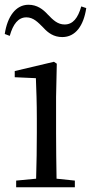

<svg xmlns="http://www.w3.org/2000/svg" viewBox="-25 -788 383 808"><path d="M-5 -645 16 -637C30 -687 52 -715 86 -715C116 -715 135 -694 158 -671C177 -650 201 -632 237 -632C293 -632 327 -680 338 -754L317 -761C303 -712 282 -685 247 -685C218 -685 199 -703 176 -727C156 -749 131 -768 95 -768C41 -768 6 -718 -5 -645ZM126 0H290V-28L213 -36C212 -92 211 -175 211 -229V-380L214 -520L202 -528L37 -489V-463L126 -459C128 -409 130 -356 130 -289V-229C130 -175 129 -92 127 -36L43 -28V0Z"/></svg>

Font: Noto Serif CJK TC
Style: Regular
Weight: 400
Designer: Ryoko NISHIZUKA 西塚涼子 (kana & ideographs); Frank Grießhammer (Latin, Greek & Cyrillic); Wenlong ZHANG 张文龙 (bopomofo); San
Foundry: Adobe
Version: Version 2.001;hotconv 1.1.0;makeotfexe 2.6.0